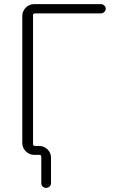

<svg xmlns="http://www.w3.org/2000/svg" viewBox="-20 -750 590 930"><path d="M145 0Q122 0 105 -17Q88 -34 88 -57V-673Q88 -696 105 -713Q122 -730 145 -730H469Q478 -730 485 -723.5Q492 -717 492 -708Q492 -699 485 -692Q478 -685 469 -685H149Q140 -685 140 -676V-52Q140 -43 149 -43H170Q193 -43 210 -26.5Q227 -10 227 13V137Q227 147 220 153.5Q213 160 203 160Q193 160 186.5 153.5Q180 147 180 137V9Q180 0 171 0Z"/></svg>

Font: Rounded Mplus 1c Light
Style: Regular
Weight: 300
Version: Version 1.059.20150529